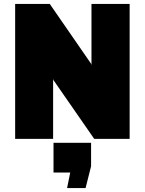

<svg xmlns="http://www.w3.org/2000/svg" viewBox="-20 -706 736 976"><path d="M639 0V-686H445V-375L443 -382L233 -686H57V0H250V-304L253 -297L459 0ZM443 20H252V171H337L321 250H415L443 139Z"/></svg>

Font: Chivo Light
Style: Bold
Weight: 900
Designer: Hector Gatti
Foundry: Omnibus-Type
Version: Version 1.003;PS 001.003;hotconv 1.0.70;makeotf.lib2.5.58329